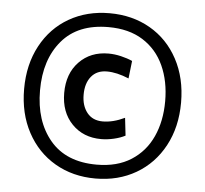

<svg xmlns="http://www.w3.org/2000/svg" viewBox="-49 -743 810 758"><g transform="rotate(5 356.0 -364.5)"><path d="M45 -365Q45 -462 85 -536.5Q125 -611 195.5 -651.5Q266 -692 356 -692Q446 -692 516.5 -651.5Q587 -611 627 -536.5Q667 -462 667 -365Q667 -268 627 -193.5Q587 -119 516.5 -78Q446 -37 356 -37Q266 -37 195.5 -78Q125 -119 85 -193.5Q45 -268 45 -365ZM604 -365Q604 -444 576 -505.5Q548 -567 492.5 -602Q437 -637 356 -637Q235 -637 171.5 -562Q108 -487 108 -365Q108 -243 171.5 -167.5Q235 -92 356 -92Q437 -92 492.5 -127.5Q548 -163 576 -224.5Q604 -286 604 -365ZM204 -363Q204 -440 249 -486.5Q294 -533 365 -533Q389 -533 414.5 -527Q440 -521 460 -512L452 -442Q404 -462 365 -462Q325 -462 303 -435Q281 -408 281 -363Q281 -319 303 -291.5Q325 -264 365 -264Q406 -264 452 -286L460 -216Q441 -206 415 -200Q389 -194 365 -194Q294 -194 249 -240.5Q204 -287 204 -363Z"/></g></svg>

Font: Cabin Medium
Style: Regular
Weight: 500
Designer: Pablo Impallari
Foundry: Pablo Impallari. http://www.impallari.com Igino Marini. http://www.ikern.com
Version: Version 2.200